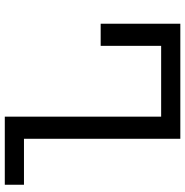

<svg xmlns="http://www.w3.org/2000/svg" viewBox="-6 -748 754 781"><g transform="rotate(90 370.5 -357.0)"><path d="M454 0V-636H166V-390H76V-714H544V-78H731V0Z"/></g></svg>

Font: Go Noto Current
Style: Regular
Weight: 400
Designer: Monotype Design Team
Foundry: Monotype Imaging Inc.
Version: Version 2.007; ttfautohint (v1.8) -l 8 -r 50 -G 200 -x 14 -D